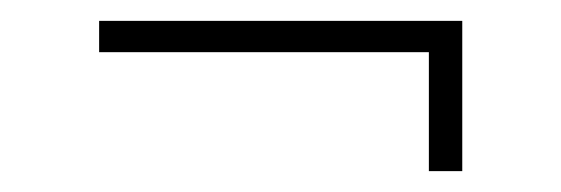

<svg xmlns="http://www.w3.org/2000/svg" viewBox="-20 -355 538 184"><path d="M423 -335V-191H391V-305H75V-335Z"/></svg>

Font: Firava
Style: Regular
Weight: 400
Designer: Carrois Corporate & Edenspiekermann AG
Foundry: Greg Finn Gibson
Version: Version 5.000